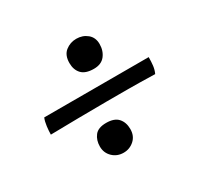

<svg xmlns="http://www.w3.org/2000/svg" viewBox="-108 -631 766 737"><g transform="rotate(-30 275.0 -263.0)"><path d="M308 -364Q271 -364 254 -382Q237 -400 237 -430Q237 -465 258 -481.5Q279 -498 306 -498Q334 -498 354 -481.5Q374 -465 374 -436Q374 -406 357.5 -385Q341 -364 308 -364ZM38 -228Q38 -243 40.5 -263.5Q43 -284 49 -298H512Q512 -278 510 -261Q508 -244 501 -229Q461 -230 433.5 -230.5Q406 -231 384.5 -231Q363 -231 340 -231Q317 -231 285 -231Q220 -231 162 -230Q104 -229 38 -228ZM246 -28Q217 -28 197.5 -47Q178 -66 178 -94Q178 -122 193 -141.5Q208 -161 244 -161Q280 -161 296.5 -142.5Q313 -124 313 -94Q313 -64 293 -46Q273 -28 246 -28Z"/></g></svg>

Font: Vollkorn
Style: Bold Italic
Weight: 700
Italic angle: -11°
Designer: Friedrich Althausen
Foundry: Friedrich Althausen
Version: Version 5.000; ttfautohint (v1.8.3)